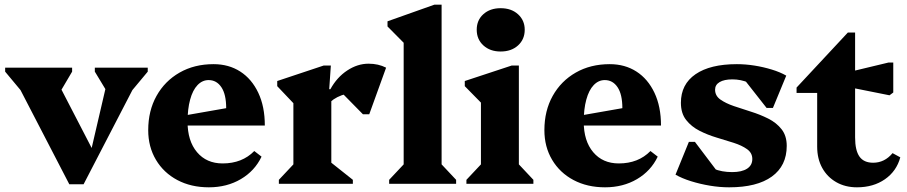

<svg xmlns="http://www.w3.org/2000/svg" viewBox="-20 -785 3875 820"><path d="M276 2 47 -440H97V-365L2 -479V-496H288V-479L222 -367H209V-467L386 -125H365L449 -486V-388H440L385 -479V-496H611V-479L516 -365V-440H566L337 2Z M872 15Q796 15 737.5 -16Q679 -47 646 -102.5Q613 -158 613 -229Q613 -312 648.5 -375.5Q684 -439 747 -475Q810 -511 892 -511Q957 -511 1006 -479.5Q1055 -448 1083 -389Q1111 -330 1111 -249H729V-285L946 -323Q946 -382 925.5 -412.5Q905 -443 871 -443Q844 -443 823.5 -421.5Q803 -400 792 -359.5Q781 -319 781 -265Q781 -183 821.5 -135Q862 -87 931 -87Q1014 -87 1066 -140L1097 -116Q1068 -55 1008.5 -20Q949 15 872 15Z M1171 0V-17L1249 -100L1233 -72V-374L1276 -299L1164 -417V-439L1362 -505H1393L1386 -404H1395V-71L1380 -102L1487 -17V0ZM1379 -337 1380 -404H1391Q1419 -455 1463 -484Q1507 -513 1554 -513Q1596 -513 1629 -496L1557 -297H1530L1415 -414L1529 -392Q1477 -392 1439 -378Q1401 -364 1379 -337Z M1642 0V-17L1720 -100L1704 -72V-638L1747 -559L1635 -672V-694L1835 -765H1866V-71L1851 -99L1928 -17V0Z M1972 0V-17L2050 -100L2034 -72V-378L2077 -303L1965 -417V-439L2165 -505H2196V-71L2181 -99L2258 -17V0ZM2118 -565Q2073 -565 2044.5 -591Q2016 -617 2016 -658Q2016 -699 2044.5 -724.5Q2073 -750 2118 -750Q2164 -750 2192.5 -724Q2221 -698 2221 -658Q2221 -617 2192.5 -591Q2164 -565 2118 -565Z M2564 15Q2488 15 2429.5 -16Q2371 -47 2338 -102.5Q2305 -158 2305 -229Q2305 -312 2340.5 -375.5Q2376 -439 2439 -475Q2502 -511 2584 -511Q2649 -511 2698 -479.5Q2747 -448 2775 -389Q2803 -330 2803 -249H2421V-285L2638 -323Q2638 -382 2617.5 -412.5Q2597 -443 2563 -443Q2536 -443 2515.5 -421.5Q2495 -400 2484 -359.5Q2473 -319 2473 -265Q2473 -183 2513.5 -135Q2554 -87 2623 -87Q2706 -87 2758 -140L2789 -116Q2760 -55 2700.5 -20Q2641 15 2564 15Z M3094 15Q3054 15 3012 8Q2970 1 2931.5 -11Q2893 -23 2865 -39L2922 -179H2948L3075 -11H2979L2978 -105Q2994 -79 3028 -64.5Q3062 -50 3107 -50Q3148 -50 3170.5 -64.5Q3193 -79 3193 -106Q3193 -132 3170.5 -148Q3148 -164 3113.5 -175Q3079 -186 3040.5 -197.5Q3002 -209 2967.5 -226.5Q2933 -244 2910.5 -272.5Q2888 -301 2888 -346Q2888 -425 2950.5 -468Q3013 -511 3127 -511Q3164 -511 3202 -505Q3240 -499 3276 -488Q3312 -477 3338 -462L3281 -324H3254L3126 -487H3224L3225 -393Q3210 -418 3177 -432Q3144 -446 3108 -446Q3073 -446 3053.5 -434.5Q3034 -423 3034 -402Q3034 -376 3056.5 -360Q3079 -344 3114 -332Q3149 -320 3187.5 -308Q3226 -296 3261 -278.5Q3296 -261 3318 -233Q3340 -205 3340 -162Q3340 -77 3276.5 -31Q3213 15 3094 15Z M3640 15Q3590 15 3551.5 -7Q3513 -29 3491.5 -68Q3470 -107 3470 -159V-462L3513 -388H3382V-411L3601 -646H3632V-198Q3632 -143 3650.5 -116.5Q3669 -90 3709 -90Q3758 -90 3792 -131L3825 -113Q3809 -54 3759.5 -19.5Q3710 15 3640 15ZM3779 -378 3579 -418V-471L3775 -518H3795V-390Z"/></svg>

Font: Platypi Light
Style: Bold
Weight: 700
Version: Version 1.200